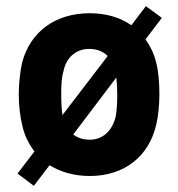

<svg xmlns="http://www.w3.org/2000/svg" viewBox="-20 -564 579 624"><path d="M90 40 141 -27C177 -5 221 8 272 8C385 8 465 -57 488 -160C495 -190 498 -225 498 -259C498 -295 495 -334 487 -363C480 -391 468 -415 453 -436L506 -506L454 -544L407 -482C371 -507 325 -521 272 -521C159 -521 78 -460 52 -361C46 -334 41 -295 41 -257C41 -223 45 -187 52 -158C59 -125 73 -96 92 -72L37 0ZM179 -257C179 -286 180 -312 186 -331C194 -375 225 -405 270 -405C295 -405 315 -397 330 -382L183 -190C180 -210 179 -233 179 -257ZM218 -127 358 -312C360 -296 361 -278 361 -257C361 -232 360 -206 356 -185C345 -140 315 -110 272 -110C250 -110 232 -116 218 -127Z"/></svg>

Font: Vanilla Cream ExtraBold
Style: Regular
Weight: 800
Designer: Jeremy Tribby, Jinavaṁso
Foundry: Tribby Type
Version: Version 1.422;Glyphs 3.1.2 (3151)